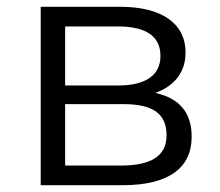

<svg xmlns="http://www.w3.org/2000/svg" viewBox="-20 -546 648 566"><path d="M344 -239C432 -239 471 -210 471 -147C471 -86 425 -58 337 -58H172V-239ZM328 -468C409 -468 453 -440 453 -381C453 -324 409 -294 328 -294H172V-468ZM341 0C479 0 545 -52 545 -143C545 -212 511 -256 438 -272C493 -292 527 -332 527 -391C527 -479 454 -526 334 -526H100V0Z"/></svg>

Font: Montserrat-Alt1
Style: Regular
Weight: 400
Designer: Differentunic
Foundry: Differentunic
Version: Version 7.222